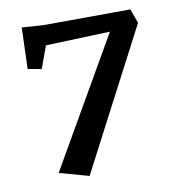

<svg xmlns="http://www.w3.org/2000/svg" viewBox="-73 -651 697 751"><g transform="rotate(-10 276.0 -276.0)"><path d="M399.4 -509.3 143.6 -500 111.3 -411.6 57.1 -421.4 62.5 -585.4 146.5 -579.6 493.2 -581.1 513.7 -524.4 223.1 32.7 106 0Z"/></g></svg>

Font: Vesper Libre Medium
Style: Regular
Weight: 500
Designer: Robert Keller & Kimya Gandhi
Foundry: Mota Italic
Version: Version 1.058